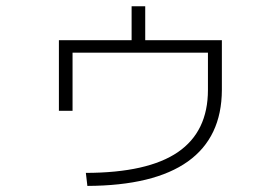

<svg xmlns="http://www.w3.org/2000/svg" viewBox="-20 -617 904 619"><path d="M650.4 -327.1V-447.3H213.9V-259.8H169.9V-487.3H404.3V-596.7H448.2V-487.3H695.3V-327.1Q694.8 -174.3 585.7 -96.4Q476.6 -18.6 261.7 -17.6L256.8 -59.6Q456.5 -60.1 553.5 -126.5Q650.4 -192.9 650.4 -327.1Z"/></svg>

Font: Pretendard GOV ExtraLight
Style: Regular
Weight: 200
Designer: Base glyphs from Inter by Rasmus Andersson; Hangeul glyphs from Noto Sans CJK(Source Han Sans) by Jang Soo-young and Kan
Foundry: Kil Hyung-jin
Version: Version 1.309